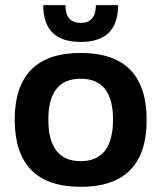

<svg xmlns="http://www.w3.org/2000/svg" viewBox="-20 -718 621 739"><path d="M290.5 -97.7Q415 -97.7 415 -258.3Q415 -415 290.5 -415Q166 -415 166 -258.3Q166 -97.7 290.5 -97.7ZM36.6 -256.3Q36.6 -514.2 290.5 -514.2Q544.4 -514.2 544.4 -256.3Q544.4 1 290.5 1Q37.6 1 36.6 -256.3ZM146.5 -698.2H231.9Q231.9 -629.9 290.5 -629.9Q349.1 -629.9 349.1 -698.2H434.6Q434.6 -556.6 290.5 -556.6Q146.5 -556.6 146.5 -698.2Z"/></svg>

Font: Voltera
Style: Bold
Weight: 700
Designer: Bernd Montag
Version: Version 1.301